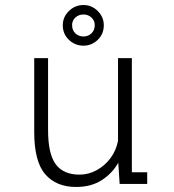

<svg xmlns="http://www.w3.org/2000/svg" viewBox="-20 -731 690 763"><path d="M282.5 12Q203.5 12 159.8 -38.5Q116 -89 116 -206V-500H171V-214.5Q171 -119.5 201.5 -78.2Q232 -37 296 -37Q331.5 -37 363.8 -54.5Q396 -72 418.8 -102.2Q441.5 -132.5 449 -171.5V-500H504V-46.5H565V0H455.5L450 -84.5Q426.5 -42 384.2 -15Q342 12 282.5 12ZM312 -549.5Q278 -549.5 253.8 -572.8Q229.5 -596 229.5 -630.5Q229.5 -663.5 253.8 -687.2Q278 -711 312 -711Q344.5 -711 368.5 -687.2Q392.5 -663.5 392.5 -630.5Q392.5 -596 368.5 -572.8Q344.5 -549.5 312 -549.5ZM312 -586Q330 -586 343.2 -598.2Q356.5 -610.5 356.5 -631.5Q356.5 -649.5 343.2 -661.5Q330 -673.5 312 -673.5Q293 -673.5 279.8 -661.5Q266.5 -649.5 266.5 -631.5Q266.5 -610.5 279.8 -598.2Q293 -586 312 -586Z"/></svg>

Font: Trispace ExtraLight
Style: Regular
Weight: 200
Designer: Tyler Finck
Foundry: Etcetera Type Company
Version: Version 1.210; ttfautohint (v1.8.3)